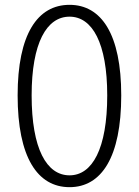

<svg xmlns="http://www.w3.org/2000/svg" viewBox="-20 -762 575 795"><path d="M268 13C400 13 482 -111 482 -367C482 -620 400 -742 268 -742C135 -742 53 -620 53 -367C53 -111 135 13 268 13ZM268 -36C173 -36 111 -146 111 -367C111 -584 173 -693 268 -693C362 -693 424 -584 424 -367C424 -146 362 -36 268 -36Z"/></svg>

Font: Source Han Sans SC Light
Style: Regular
Weight: 300
Designer: Ryoko NISHIZUKA (kana & ideographs); Paul D. Hunt (Latin, Greek & Cyrillic); Wenlong ZHANG (bopomofo); Sandoll Communica
Foundry: Adobe Systems Incorporated
Version: Version 1.004;PS 1.004;hotconv 1.0.82;makeotf.lib2.5.63406